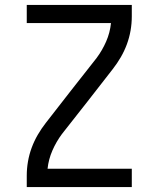

<svg xmlns="http://www.w3.org/2000/svg" viewBox="-20 -755 640 775"><path d="M333 -345 316 -356 267 -390 370 -521Q393 -552 408.5 -587.5Q424 -623 428 -662H88V-735H512V-689Q512 -660 507 -631.5Q502 -603 492 -576Q482 -549 467.5 -524Q453 -499 435 -476ZM88 0V-46Q88 -75 93 -103.5Q98 -132 108 -159Q118 -186 132.5 -211Q147 -236 165 -259L267 -390L333 -345L230 -214Q207 -183 191.5 -147.5Q176 -112 172 -74H512V0Z"/></svg>

Font: Iosevka Curly Extended
Style: Regular
Weight: 400
Width: 7
Monospace: yes
Designer: Belleve Invis
Foundry: Belleve Invis
Version: Version 11.1.0; ttfautohint (v1.8.3)